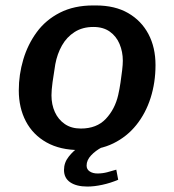

<svg xmlns="http://www.w3.org/2000/svg" viewBox="-20 -541 640 705"><path d="M272 10Q201 10 151 -18Q101 -46 75 -95.5Q49 -145 49 -209Q49 -267 65.5 -322.5Q82 -378 115 -423Q148 -468 200 -494.5Q252 -521 322 -521H332Q402 -521 450.5 -493Q499 -465 525 -416Q551 -367 551 -302Q551 -238 533 -181.5Q515 -125 480.5 -82Q446 -39 396 -14.5Q346 10 281 10ZM277 -69Q335 -69 368.5 -104.5Q402 -140 414 -192Q419 -214 422.5 -238Q426 -262 428.5 -283Q431 -304 431 -318Q431 -351 419 -379.5Q407 -408 383 -425Q359 -442 323 -442Q283 -442 254 -423.5Q225 -405 207.5 -374Q190 -343 183 -305Q177 -269 173 -239.5Q169 -210 169 -191Q169 -157 181.5 -129.5Q194 -102 218 -85.5Q242 -69 277 -69ZM301 144Q261 144 238 128.5Q215 113 215 83Q215 56 232.5 34Q250 12 269 0H354Q331 12 314.5 29.5Q298 47 298 67Q298 81 309.5 88.5Q321 96 338 96Q356 96 373.5 91.5Q391 87 407 82L414 119Q386 131 356 137.5Q326 144 301 144Z"/></svg>

Font: Chivo Mono Medium
Style: Italic
Weight: 500
Italic angle: -8.05°
Monospace: yes
Designer: Hector Gatti
Foundry: Omnibus-Type
Version: Version 1.008